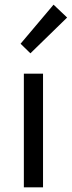

<svg xmlns="http://www.w3.org/2000/svg" viewBox="-20 -801 307 821"><path d="M82 0V-486H164V0ZM110 -573 68 -614 209 -781 267 -726Z"/></svg>

Font: .
Style: 
Weight: 400
Designer: Paul D. Hunt, Dalton Maag
Foundry: Dalton Maag Ltd
Version: Version 1.200